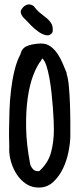

<svg xmlns="http://www.w3.org/2000/svg" viewBox="-20 -848 362 868"><path d="M21.5 -172.9Q22.5 -178.7 21.5 -204.1Q20.5 -229.5 21 -267.1Q21.5 -304.7 22.9 -349.6Q24.4 -394.5 29.8 -440.4Q35.2 -486.3 45.4 -528.8Q55.7 -571.3 72.3 -602.5Q78.1 -628.9 100.6 -639.2Q123 -649.4 164.1 -651.4Q190.4 -651.4 209 -637.7Q227.5 -624 240.7 -604Q253.9 -584 263.7 -560.5Q273.4 -537.1 281.2 -518.6V-513.7Q288.1 -494.1 291.5 -455.6Q294.9 -417 296.4 -374.5Q297.9 -332 297.9 -293Q297.9 -253.9 297.9 -233.4Q297.9 -204.1 290 -163.6Q282.2 -123 265.1 -86.9Q248 -50.8 220.7 -25.4Q193.4 0 155.3 0Q123 0 98.1 -16.6Q73.2 -33.2 56.2 -59.1Q39.1 -85 30.3 -115.2Q21.5 -145.5 21.5 -172.9ZM116.2 -107.4Q118.2 -96.7 127.4 -85.4Q136.7 -74.2 149.4 -74.2H157.2Q198.2 -111.3 210.9 -159.7Q223.6 -208 223.6 -261.7Q223.6 -274.4 222.7 -300.8Q221.7 -327.1 219.2 -359.9Q216.8 -392.6 212.9 -428.7Q209 -464.8 203.1 -496.6Q197.3 -528.3 189.5 -551.8Q181.6 -575.2 170.9 -584Q169.9 -583 168.5 -580.1Q167 -577.1 167 -576.2Q146.5 -550.8 129.9 -506.8Q113.3 -462.9 105 -402.8Q96.7 -342.8 98.1 -268.1Q99.6 -193.4 116.2 -107.4ZM217.8 -703.1Q207 -685.5 189.9 -688.5Q172.9 -691.4 155.3 -703.6Q137.7 -715.8 121.6 -731.9Q105.5 -748 97.7 -756.8Q92.8 -761.7 86.9 -767.6Q81.1 -773.4 77.6 -780.3Q74.2 -787.1 73.7 -793.9Q73.2 -800.8 79.1 -808.6Q89.8 -823.2 103.5 -827.1Q117.2 -831.1 132.8 -820.3Q147.5 -799.8 163.1 -788.1Q178.7 -776.4 191.9 -765.1Q205.1 -753.9 212.9 -740.2Q220.7 -726.6 217.8 -703.1Z"/></svg>

Font: Covered By Your Grace
Style: Regular
Weight: 400
Designer: Kimberly Geswein
Foundry: Kimberly Geswein
Version: Version 1.0